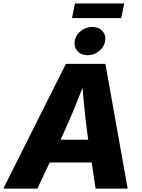

<svg xmlns="http://www.w3.org/2000/svg" viewBox="-45 -1100 830 1120"><path d="M-25.4 0 339.4 -727.5H569.8L699.7 0H512.7L464.8 -318.4Q454.1 -397 445.6 -485.6Q437 -574.2 430.2 -670.4H469.7Q432.1 -575.2 396.2 -486.6Q360.4 -397.9 323.7 -318.4L172.9 0ZM166 -152.3 187.5 -284.7H581.1L559.1 -152.3ZM465.8 -777.8Q428.7 -777.8 407 -802Q385.3 -826.2 390.6 -860.4Q396.5 -895.5 426.3 -919.2Q456.1 -942.9 493.2 -942.9Q530.3 -942.9 552.2 -919.2Q574.2 -895.5 568.4 -860.4Q563 -826.2 533 -802Q502.9 -777.8 465.8 -777.8ZM679.7 -1079.6 662.1 -994.6H375L392.1 -1079.6Z"/></svg>

Font: Inter 17pt ExtraBold
Style: Italic
Weight: 800
Italic angle: -9.3988°
Version: Version 4.001;git-66647c0bb